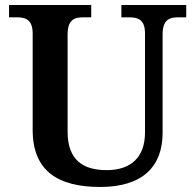

<svg xmlns="http://www.w3.org/2000/svg" viewBox="-20 -734 777 764"><path d="M379 10C548 10 627 -72 627 -205V-597C627 -656 655 -665 688 -665H721V-714H463V-665H495C529 -665 557 -656 557 -601V-207C557 -109 502 -57 404 -57C311 -57 249 -97 249 -210V-597C249 -656 277 -665 310 -665H343V-714H16V-665H49C81 -665 110 -656 110 -601V-217C110 -54 210 10 379 10Z"/></svg>

Font: Noto Serif Oriya SemiBold
Style: Regular
Weight: 600
Designer: David Williams
Foundry: Google LLC, David Williams
Version: Version 1.051